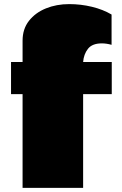

<svg xmlns="http://www.w3.org/2000/svg" viewBox="-20 -906 588 926"><path d="M33.2 -606.9H88.9V-710Q88.9 -766.1 119.6 -805.4Q150.4 -844.7 201.4 -865.5Q252.4 -886.2 314 -886.2Q369.6 -886.2 423.1 -873.3Q476.6 -860.4 518.1 -835.9V-689.9Q492.7 -696.8 471.2 -696.8Q424.8 -696.8 404.3 -670.7Q383.8 -644.5 380.9 -606.9H519V-452.1H380.9V0H88.9V-452.1H33.2Z"/></svg>

Font: Rammetto One
Style: Regular
Weight: 400
Designer: Vernon Adams
Foundry: Vernon Adams
Version: Version 1.100; ttfautohint (v1.8.4.7-5d5b)